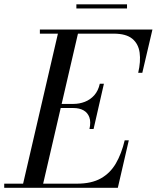

<svg xmlns="http://www.w3.org/2000/svg" viewBox="-65 -890 742 910"><path d="M40 0 214 -750H309L135 0ZM-45 0V-19.5H300Q368.5 -19.5 413 -44.5Q457.5 -69.5 484.2 -115.5Q511 -161.5 526 -225H545.5L493.5 0ZM359 -278.5Q366.5 -312 358.5 -334Q350.5 -356 331 -367Q311.5 -378 283 -378H212V-397.5H283Q311.5 -397.5 337.2 -407.5Q363 -417.5 381.8 -438.5Q400.5 -459.5 408 -493H427.5L378.5 -278.5ZM590 -545Q602.5 -598.5 596.8 -640.5Q591 -682.5 561.8 -706.5Q532.5 -730.5 474 -730.5H124V-750H657.5L609.5 -545ZM297 -850V-869.5H537V-850Z"/></svg>

Font: Bodoni Moda
Style: Italic
Weight: 400
Italic angle: -13°
Designer: Owen Earl
Foundry: indestructible type
Version: Version 2.005